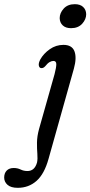

<svg xmlns="http://www.w3.org/2000/svg" viewBox="-157 -658 433 920"><path d="M183.5 -523Q158 -523 143.8 -536.2Q129.5 -549.5 129 -571Q129 -595.5 148.2 -616.8Q167.5 -638 201.5 -638Q227 -638 241.2 -624.8Q255.5 -611.5 256 -590Q256 -565.5 236.8 -544.2Q217.5 -523 183.5 -523ZM197 -329 75.5 103.5Q55.5 175.5 18 208.8Q-19.5 242 -72 242Q-104.5 242 -120.8 227.8Q-137 213.5 -137 193Q-137 172 -125 159.5Q-113 147 -91 147Q-73 147 -58.2 154.2Q-43.5 161.5 -25.5 161.5Q9 161.5 20.5 120.5Q24 103.5 22 79.5Q20 55.5 20.2 25.5Q20.5 -4.5 30 -39.5L104.5 -303Q113 -335.5 112.8 -350.8Q112.5 -366 99 -366Q90 -366 80.2 -360.2Q70.5 -354.5 59.5 -340.5Q49.5 -329.5 38.5 -332Q31 -333.5 29 -344.5Q27 -355.5 36 -373Q52 -401.5 81.5 -422.2Q111 -443 147 -443Q188 -443 199.8 -412.2Q211.5 -381.5 197 -329Z"/></svg>

Font: Fraunces 144pt S100
Style: Italic
Weight: 400
Italic angle: -16°
Version: Version 1.000; ttfautohint (v1.8.3)